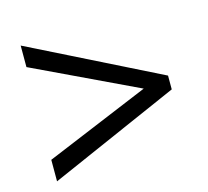

<svg xmlns="http://www.w3.org/2000/svg" viewBox="-78 -698 729 672"><g transform="rotate(-15 286.0 -362.0)"><path d="M50 -194 427 -351 50 -530V-608L521 -373V-323L50 -116Z"/></g></svg>

Font: Noto Sans Khojki
Style: Regular
Weight: 400
Designer: Monotype Design Team
Foundry: Monotype Imaging Inc.
Version: Version 2.003; ttfautohint (v1.8.4.7-5d5b)